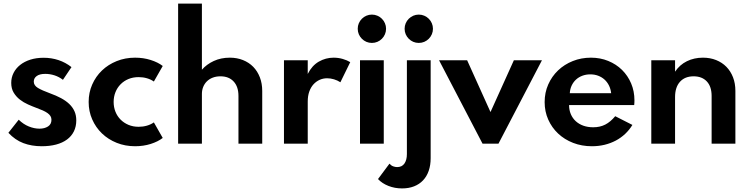

<svg xmlns="http://www.w3.org/2000/svg" viewBox="-20 -802 4182 1072"><path d="M213.2 14.5Q156.4 14.5 110.2 -3Q64.1 -20.5 26.8 -60.5L84.5 -133.6Q110.5 -108.2 140.9 -95.9Q171.4 -83.6 200.5 -83.6Q228.6 -83.6 248 -95.9Q267.3 -108.2 267.3 -133.2Q267.3 -145 261.6 -154.1Q255.9 -163.2 245 -170.9Q234.1 -178.6 218.6 -185.5Q203.2 -192.3 183.6 -199.5Q161.4 -207.7 136.4 -218.9Q111.4 -230 90.7 -246.1Q70 -262.3 56.4 -284.8Q42.7 -307.3 42.7 -339.1Q42.7 -369.1 55.7 -394.8Q68.6 -420.5 92.3 -439.3Q115.9 -458.2 149.3 -468.9Q182.7 -479.5 223.6 -479.5Q267.3 -479.5 306.8 -466.4Q346.4 -453.2 379.1 -427.3L331.4 -356.4Q309.5 -373.2 284.1 -381.4Q258.6 -389.5 232.7 -389.5Q201.4 -389.5 185 -377.5Q168.6 -365.5 168.6 -346.4Q168.6 -325 191.6 -311.1Q214.5 -297.3 259.5 -280.9Q293.6 -268.6 320.7 -254.1Q347.7 -239.5 366.6 -221.6Q385.5 -203.6 395.7 -181.1Q405.9 -158.6 405.9 -130Q405.9 -95.5 392.5 -68.4Q379.1 -41.4 354.1 -23Q329.1 -4.5 293.4 5Q257.7 14.5 213.2 14.5Z M734.1 14.5Q679.1 14.5 631.6 -4.5Q584.1 -23.6 549.3 -57Q514.5 -90.5 494.8 -135.5Q475 -180.5 475 -232.7Q475 -285 494.8 -330Q514.5 -375 549.3 -408.4Q584.1 -441.8 631.6 -460.9Q679.1 -480 734.1 -480Q780.9 -480 821.6 -467Q862.3 -454.1 888.6 -433.6L839.1 -346.8Q822.3 -358.6 800.5 -365Q778.6 -371.4 754.1 -371.4Q722.7 -371.4 697 -360.7Q671.4 -350 653 -331.1Q634.5 -312.3 624.5 -287Q614.5 -261.8 614.5 -232.7Q614.5 -203.6 624.5 -178.4Q634.5 -153.2 653 -134.5Q671.4 -115.9 697 -105Q722.7 -94.1 754.1 -94.1Q778.6 -94.1 800.5 -100.5Q822.3 -106.8 839.1 -118.6L888.6 -31.8Q862.3 -11.4 821.6 1.6Q780.9 14.5 734.1 14.5Z M974.5 0V-781.8H1107.3V-412.7Q1133.2 -442.7 1173.4 -461.4Q1213.6 -480 1263.2 -480Q1303.2 -480 1336.6 -466.6Q1370 -453.2 1393.9 -428.9Q1417.7 -404.5 1430.9 -370.2Q1444.1 -335.9 1444.1 -294.1V0H1311.4V-265.9Q1311.4 -318.2 1284.5 -347Q1257.7 -375.9 1210.9 -375.9Q1186.8 -375.9 1167.5 -368.4Q1148.2 -360.9 1134.8 -347.5Q1121.4 -334.1 1114.3 -316.1Q1107.3 -298.2 1107.3 -277.7V0Z M1565.5 0V-465.5H1698.2V-389.1Q1721.8 -435.9 1760.2 -458Q1798.6 -480 1842.7 -480Q1868.6 -480 1893.2 -473Q1917.7 -465.9 1935.5 -455L1880.5 -342.7Q1864.5 -353.2 1845 -359.1Q1825.5 -365 1806.4 -365Q1784.5 -365 1765 -356.4Q1745.5 -347.7 1730.5 -331.4Q1715.5 -315 1706.8 -290.7Q1698.2 -266.4 1698.2 -235V0Z M2056.4 -562.3Q2040 -562.3 2025.7 -568.4Q2011.4 -574.5 2000.5 -585.5Q1989.5 -596.4 1983.4 -610.7Q1977.3 -625 1977.3 -641.4Q1977.3 -657.7 1983.4 -672Q1989.5 -686.4 2000.5 -697.3Q2011.4 -708.2 2025.7 -714.3Q2040 -720.5 2056.4 -720.5Q2072.7 -720.5 2087 -714.3Q2101.4 -708.2 2112.3 -697.3Q2123.2 -686.4 2129.3 -672Q2135.5 -657.7 2135.5 -641.4Q2135.5 -625 2129.3 -610.7Q2123.2 -596.4 2112.3 -585.5Q2101.4 -574.5 2087 -568.4Q2072.7 -562.3 2056.4 -562.3ZM1990 0V-465.5H2122.7V0Z M2318.2 -562.3Q2301.8 -562.3 2287.5 -568.4Q2273.2 -574.5 2262.3 -585.5Q2251.4 -596.4 2245.2 -610.7Q2239.1 -625 2239.1 -641.4Q2239.1 -657.7 2245.2 -672Q2251.4 -686.4 2262.3 -697.3Q2273.2 -708.2 2287.5 -714.3Q2301.8 -720.5 2318.2 -720.5Q2334.5 -720.5 2348.9 -714.3Q2363.2 -708.2 2374.1 -697.3Q2385 -686.4 2391.1 -672Q2397.3 -657.7 2397.3 -641.4Q2397.3 -625 2391.1 -610.7Q2385 -596.4 2374.1 -585.5Q2363.2 -574.5 2348.9 -568.4Q2334.5 -562.3 2318.2 -562.3ZM2225 250Q2184.1 250 2148.9 236.1Q2113.6 222.3 2090.5 197.7L2154.5 111.8Q2164.1 122.7 2175.5 126.8Q2186.8 130.9 2197.3 130.9Q2224.5 130.9 2238.2 110.9Q2251.8 90.9 2251.8 58.2V-465.5H2384.5V80.9Q2384.5 120.5 2373.6 151.8Q2362.7 183.2 2342 205Q2321.4 226.8 2291.8 238.4Q2262.3 250 2225 250Z M2674.1 0 2431.4 -465.5H2588.2L2718.6 -176.4L2849.1 -465.5H3005.9L2763.2 0Z M3285 14.5Q3228.2 14.5 3179.8 -4.3Q3131.4 -23.2 3096.1 -56.4Q3060.9 -89.5 3040.9 -134.5Q3020.9 -179.5 3020.9 -231.8Q3020.9 -285 3040.9 -330.2Q3060.9 -375.5 3095.9 -408.9Q3130.9 -442.3 3178 -461.1Q3225 -480 3279.5 -480Q3331.4 -480 3375.9 -461.8Q3420.5 -443.6 3453 -411.6Q3485.5 -379.5 3503.9 -336.1Q3522.3 -292.7 3522.3 -241.8Q3522.3 -235.5 3522 -229.3Q3521.8 -223.2 3520.9 -215.5H3157.3Q3157.3 -187.7 3167 -164.8Q3176.8 -141.8 3194.5 -125.5Q3212.3 -109.1 3237 -100.2Q3261.8 -91.4 3292.3 -91.4Q3330 -91.4 3359.3 -106.4Q3388.6 -121.4 3415 -153.2L3510.9 -104.5Q3494.1 -76.8 3470.5 -54.5Q3446.8 -32.3 3418 -17Q3389.1 -1.8 3355.5 6.4Q3321.8 14.5 3285 14.5ZM3392.3 -281.8Q3389.5 -305.9 3379.8 -325.2Q3370 -344.5 3354.8 -358.2Q3339.5 -371.8 3319.5 -379.3Q3299.5 -386.8 3275.9 -386.8Q3251.8 -386.8 3231.4 -379.1Q3210.9 -371.4 3195.9 -357.5Q3180.9 -343.6 3171.8 -324.3Q3162.7 -305 3161.4 -281.8Z M3616.4 0V-465.5H3749.1V-401.8Q3775 -440.5 3815.2 -460.2Q3855.5 -480 3905 -480Q3945 -480 3978.4 -466.6Q4011.8 -453.2 4035.7 -428.9Q4059.5 -404.5 4072.7 -370.5Q4085.9 -336.4 4085.9 -294.5V0H3953.2V-266.4Q3953.2 -318.6 3926.4 -347.3Q3899.5 -375.9 3852.7 -375.9Q3804.1 -375.9 3776.6 -345.5Q3749.1 -315 3749.1 -260V0Z"/></svg>

Font: Spartan
Style: Bold
Weight: 700
Designer: Matt Bailey, Mirko Velimirovic
Foundry: Matt Bailey
Version: Version 1.005